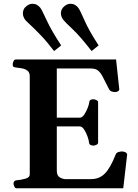

<svg xmlns="http://www.w3.org/2000/svg" viewBox="-20 -1013 741 1033"><path d="M52.7 -24.9Q52.7 -41 68.8 -43Q92.3 -44.9 116.2 -51.5Q140.1 -58.1 140.1 -74.2V-602.5Q140.1 -623.5 127.7 -632.8Q115.2 -642.1 98.1 -645.3Q81.1 -648.4 65.9 -649.9Q55.7 -650.9 52 -654.1Q48.3 -657.2 48.3 -668Q48.3 -673.3 52.5 -683.1Q56.6 -692.9 64.9 -692.9H604.5L621.6 -534.2Q622.6 -525.9 614.3 -521.7Q606 -517.6 600.6 -517.6Q592.8 -517.6 582.5 -520.3Q572.3 -522.9 566.4 -533.7Q546.9 -570.3 535.2 -595Q523.4 -619.6 509.3 -632.1Q495.1 -644.5 468.8 -644.5H285.6V-379.9H411.1Q423.8 -381.8 434.6 -398.4Q445.3 -415 452.4 -434.3Q459.5 -453.6 460.4 -463.4Q461.4 -473.1 468.3 -476.1Q475.1 -479 482.9 -479Q488.3 -479 498 -474.9Q507.8 -470.7 507.8 -462.4V-246.1Q507.8 -237.8 498 -233.6Q488.3 -229.5 482.9 -229.5Q475.1 -229.5 467.5 -232.9Q460 -236.3 459 -245.6Q458.5 -256.3 451.4 -277.1Q444.3 -297.9 433.1 -315.4Q421.9 -333 408.2 -333H285.6V-96.2Q285.6 -69.3 299.6 -60.1Q313.5 -50.8 329.6 -49.3H470.2Q514.2 -49.3 543.9 -79.1Q573.7 -108.9 602.5 -182.1Q606 -191.4 616.9 -194.8Q627.9 -198.2 635.7 -198.2Q645 -198.2 654.1 -194.1Q663.1 -189.9 664.1 -181.6L643.1 0H69.3Q61 0 56.9 -9.8Q52.7 -19.5 52.7 -24.9ZM271 -738.3Q231.4 -790 198.2 -824.5Q165 -858.9 143.3 -878.9Q121.6 -898.9 114.7 -907.2Q109.9 -914.6 106.4 -923.3Q103 -932.1 103 -941.4Q103 -952.1 107.7 -962.4Q112.3 -972.7 123.5 -981Q138.7 -992.7 155.3 -992.7Q168.5 -992.7 179 -986.6Q189.5 -980.5 196.8 -971.2Q206.1 -958.5 231.7 -902.8Q257.3 -847.2 309.1 -768.6ZM472.7 -738.3Q413.1 -815.9 371.3 -855.2Q329.6 -894.5 319.8 -907.2Q314.5 -914.6 311 -923.6Q307.6 -932.6 307.6 -942.4Q307.6 -952.6 312.5 -962.6Q317.4 -972.7 328.1 -981Q342.8 -992.7 359.9 -992.7Q372.6 -992.7 383.3 -986.6Q394 -980.5 400.9 -971.2Q410.6 -959 434.8 -903.1Q459 -847.2 510.7 -768.6Z"/></svg>

Font: Gelasio SemiBold
Style: Regular
Weight: 600
Designer: Eben Sorkin
Foundry: Eben Sorkin
Version: Version 1.008